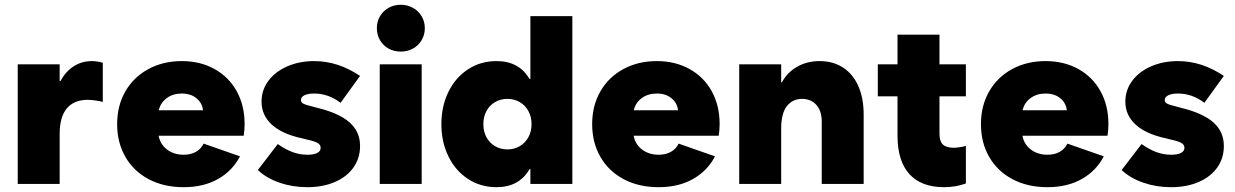

<svg xmlns="http://www.w3.org/2000/svg" viewBox="-20 -775 5205 809"><path d="M54.7 -503.9H231.4V-433.6H234.9Q255.9 -473.1 290 -495.4Q324.2 -517.6 367.2 -517.6Q388.2 -517.6 413.1 -510.7V-345.7Q380.9 -353.5 349.6 -354.5Q291 -354 261.2 -317.9Q231.4 -281.7 231.4 -210.9V0H54.7Z M473.6 -252Q473.6 -330.1 508.5 -390.4Q543.5 -450.7 605.5 -484.1Q667.5 -517.6 746.1 -517.6Q823.7 -517.6 884 -484.1Q944.3 -450.7 977.5 -390.4Q1010.7 -330.1 1010.7 -252Q1010.7 -229 1006.8 -203.1H648.4Q655.3 -166.5 684.1 -144.8Q712.9 -123 753.9 -123Q784.2 -123 805.7 -135.3Q827.1 -147.5 837.9 -169.9L991.2 -116.2Q959.5 -55.2 898.7 -20.8Q837.9 13.7 753.9 13.7Q669.9 13.7 606.4 -20Q543 -53.7 508.3 -114Q473.6 -174.3 473.6 -252ZM835.4 -310.5Q832 -341.3 807.9 -361.1Q783.7 -380.9 746.1 -380.9Q709 -380.9 682.9 -361.8Q656.7 -342.8 648.9 -310.5Z M1066.4 -58.6 1150.4 -168Q1183.1 -145 1213.1 -134Q1243.2 -123 1275.4 -123Q1302.2 -123 1316.7 -130.6Q1331.1 -138.2 1331.1 -152.3Q1331.1 -164.6 1318.8 -172.1Q1306.6 -179.7 1275.4 -186.5L1252 -192.4Q1168.5 -210.4 1125.2 -250Q1082 -289.6 1082 -346.7Q1082 -395.5 1110.8 -434.3Q1139.6 -473.1 1190.4 -495.4Q1241.2 -517.6 1303.7 -517.6Q1404.3 -517.6 1497.1 -455.1L1415 -341.8Q1363.8 -380.9 1303.7 -380.9Q1277.3 -380.9 1262.7 -373.5Q1248 -366.2 1248 -353.5Q1248 -344.2 1257.1 -338.9Q1266.1 -333.5 1289.1 -328.1L1314.5 -321.3Q1408.2 -298.8 1452.9 -259.3Q1497.6 -219.7 1497.1 -159.2Q1497.1 -108.4 1469.2 -69.1Q1441.4 -29.8 1390.9 -8.1Q1340.3 13.7 1274.4 13.7Q1212.4 13.7 1157.5 -5.4Q1102.5 -24.4 1066.4 -58.6Z M1580.1 -503.9H1756.8V0H1580.1ZM1567.9 -656.2Q1567.9 -684.1 1581.1 -706.5Q1594.2 -729 1617.2 -741.9Q1640.1 -754.9 1668.5 -754.9Q1696.8 -754.9 1720 -741.9Q1743.2 -729 1756.6 -706.5Q1770 -684.1 1770 -656.2Q1770 -628.4 1756.6 -605.7Q1743.2 -583 1720 -570.3Q1696.8 -557.6 1668.5 -557.6Q1640.1 -557.6 1617.2 -570.3Q1594.2 -583 1581.1 -605.7Q1567.9 -628.4 1567.9 -656.2Z M2214.8 0V-62.5H2211.4Q2167.5 13.7 2072.3 13.7Q2004.9 13.7 1951.9 -21Q1898.9 -55.7 1869.4 -116.2Q1839.8 -176.8 1839.8 -252Q1839.8 -327.1 1869.4 -387.7Q1898.9 -448.2 1951.9 -482.9Q2004.9 -517.6 2072.3 -517.6Q2167 -517.6 2210.9 -442.4H2214.8V-707H2391.6V0ZM2219.7 -252Q2219.7 -282.7 2206.5 -306.9Q2193.4 -331.1 2170.2 -344.7Q2147 -358.4 2118.2 -358.4Q2088.9 -358.4 2065.7 -344.7Q2042.5 -331.1 2029.5 -306.9Q2016.6 -282.7 2016.6 -252Q2016.6 -221.2 2029.5 -197Q2042.5 -172.9 2065.7 -159.2Q2088.9 -145.5 2118.2 -145.5Q2147 -145.5 2170.2 -159.2Q2193.4 -172.9 2206.5 -197Q2219.7 -221.2 2219.7 -252Z M2475.1 -252Q2475.1 -330.1 2510 -390.4Q2544.9 -450.7 2606.9 -484.1Q2668.9 -517.6 2747.6 -517.6Q2825.2 -517.6 2885.5 -484.1Q2945.8 -450.7 2979 -390.4Q3012.2 -330.1 3012.2 -252Q3012.2 -229 3008.3 -203.1H2649.9Q2656.7 -166.5 2685.5 -144.8Q2714.4 -123 2755.4 -123Q2785.6 -123 2807.1 -135.3Q2828.6 -147.5 2839.4 -169.9L2992.7 -116.2Q2960.9 -55.2 2900.1 -20.8Q2839.4 13.7 2755.4 13.7Q2671.4 13.7 2607.9 -20Q2544.4 -53.7 2509.8 -114Q2475.1 -174.3 2475.1 -252ZM2836.9 -310.5Q2833.5 -341.3 2809.3 -361.1Q2785.2 -380.9 2747.6 -380.9Q2710.4 -380.9 2684.3 -361.8Q2658.2 -342.8 2650.4 -310.5Z M3094.7 -503.9H3271.5V-428.7H3274.9Q3297.4 -470.2 3338.9 -493.9Q3380.4 -517.6 3433.6 -517.6Q3490.7 -517.6 3532.5 -490.2Q3574.2 -462.9 3596.7 -412.1Q3619.1 -361.3 3619.1 -292V0H3442.4V-260.7Q3442.9 -306.2 3420.7 -332Q3398.4 -357.9 3359.4 -358.4Q3318.4 -357.9 3294.9 -327.1Q3271.5 -296.4 3271.5 -232.4V0H3094.7Z M3678.7 -503.9H3761.7V-628.9H3938.5V-503.9H4049.8V-369.1H3938.5V-213.9Q3938 -181.2 3951.9 -167Q3965.8 -152.8 3998 -152.3Q4024.9 -153.3 4049.8 -160.2V-2Q4006.8 13.7 3958 13.7Q3861.8 13.7 3811.8 -41.5Q3761.7 -96.7 3761.7 -203.1V-369.1H3678.7Z M4113.3 -252Q4113.3 -330.1 4148.2 -390.4Q4183.1 -450.7 4245.1 -484.1Q4307.1 -517.6 4385.7 -517.6Q4463.4 -517.6 4523.7 -484.1Q4584 -450.7 4617.2 -390.4Q4650.4 -330.1 4650.4 -252Q4650.4 -229 4646.5 -203.1H4288.1Q4294.9 -166.5 4323.7 -144.8Q4352.5 -123 4393.6 -123Q4423.8 -123 4445.3 -135.3Q4466.8 -147.5 4477.5 -169.9L4630.9 -116.2Q4599.1 -55.2 4538.3 -20.8Q4477.5 13.7 4393.6 13.7Q4309.6 13.7 4246.1 -20Q4182.6 -53.7 4147.9 -114Q4113.3 -174.3 4113.3 -252ZM4475.1 -310.5Q4471.7 -341.3 4447.5 -361.1Q4423.3 -380.9 4385.7 -380.9Q4348.6 -380.9 4322.5 -361.8Q4296.4 -342.8 4288.6 -310.5Z M4706.1 -58.6 4790 -168Q4822.8 -145 4852.8 -134Q4882.8 -123 4915 -123Q4941.9 -123 4956.3 -130.6Q4970.7 -138.2 4970.7 -152.3Q4970.7 -164.6 4958.5 -172.1Q4946.3 -179.7 4915 -186.5L4891.6 -192.4Q4808.1 -210.4 4764.9 -250Q4721.7 -289.6 4721.7 -346.7Q4721.7 -395.5 4750.5 -434.3Q4779.3 -473.1 4830.1 -495.4Q4880.9 -517.6 4943.4 -517.6Q5043.9 -517.6 5136.7 -455.1L5054.7 -341.8Q5003.4 -380.9 4943.4 -380.9Q4917 -380.9 4902.3 -373.5Q4887.7 -366.2 4887.7 -353.5Q4887.7 -344.2 4896.7 -338.9Q4905.8 -333.5 4928.7 -328.1L4954.1 -321.3Q5047.9 -298.8 5092.5 -259.3Q5137.2 -219.7 5136.7 -159.2Q5136.7 -108.4 5108.9 -69.1Q5081.1 -29.8 5030.5 -8.1Q4980 13.7 4914.1 13.7Q4852.1 13.7 4797.1 -5.4Q4742.2 -24.4 4706.1 -58.6Z"/></svg>

Font: Wanted Sans Black
Style: Regular
Weight: 900
Designer: Original Design by Kil Hyung-jin and Kang Hanbin, Wanted Lab, Inc; Hangeul from Source Han Sans by Jang Soo-young and Ka
Foundry: Wanted Lab, Inc.
Version: Version 1.003